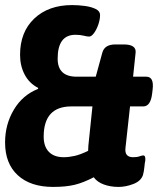

<svg xmlns="http://www.w3.org/2000/svg" viewBox="-20 -728 622 756"><path d="M189 8Q100 8 50 -38Q0 -84 0 -167Q0 -238 34.5 -296Q69 -354 130 -378V-382Q95 -400 77 -434.5Q59 -469 59 -512Q59 -602 115 -655Q171 -708 264 -708Q289 -708 314.5 -704.5Q340 -701 357 -692.5Q374 -684 374 -669Q374 -651 367 -631Q360 -611 350 -597.5Q340 -584 331 -584Q323 -584 309.5 -587.5Q296 -591 277 -591Q207 -591 207 -497Q207 -426 282 -426H357L383 -521Q392 -553 434 -553H467Q517 -553 514 -521L504 -426H556Q587 -426 581 -376L579 -359Q573 -309 544 -309H492L474 -145Q470 -109 504 -109Q520 -109 529.5 -112.5Q539 -116 544 -116Q554 -116 552 -95Q550 -87 548.5 -70.5Q547 -54 543 -39Q535 -15 505 -3.5Q475 8 447 8Q415 8 389 -1.5Q363 -11 349 -30Q309 -9 274.5 -0.5Q240 8 189 8ZM231 -109Q251 -109 273.5 -114Q296 -119 327 -134Q327 -143 328 -155L344 -309H261Q152 -309 152 -190Q152 -151 172.5 -130Q193 -109 231 -109Z"/></svg>

Font: Asap Semi Condensed Semi Condensed Regular
Style: Bold Italic
Weight: 700
Width: 4
Italic angle: -6°
Designer: Pablo Cosgaya
Foundry: Omnibus-Type
Version: Version 3.001; ttfautohint (v1.8.4.7-5d5b)